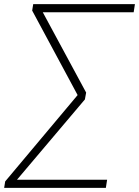

<svg xmlns="http://www.w3.org/2000/svg" viewBox="-37 -725 670 925"><path d="M-17 180 -12 149 342 -273 345 -252 118 -674 123 -705H613L607 -666H162L161 -681L378 -279L372 -246L32 156L34 141H479L473 180Z"/></svg>

Font: Mulish ExtraLight
Style: Italic
Weight: 200
Italic angle: -9°
Designer: Vernon Adams
Foundry: Vernon Adams
Version: Version 3.603